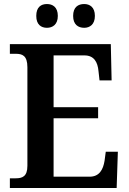

<svg xmlns="http://www.w3.org/2000/svg" viewBox="-20 -933 638 953"><path d="M398 -795C425 -795 451 -811 451 -854C451 -898 425 -913 398 -913C368 -913 343 -898 343 -854C343 -811 368 -795 398 -795ZM213 -795C241 -795 267 -811 267 -854C267 -898 241 -913 213 -913C184 -913 160 -898 160 -854C160 -811 184 -795 213 -795ZM29 0H559L565 -180H505L499 -135C492 -91 473 -56 425 -56H246V-346H467V-401H246V-658H399C446 -658 465 -626 469 -579L474 -534H534L530 -714H29V-666H58C90 -666 116 -658 116 -599V-110C116 -57 91 -48 58 -48H29Z"/></svg>

Font: Noto Serif Armenian SemiCondensed SemiBold
Style: Regular
Weight: 600
Width: 4
Designer: Monotype Design Team
Foundry: Monotype Imaging Inc.
Version: Version 2.008